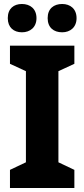

<svg xmlns="http://www.w3.org/2000/svg" viewBox="-20 -1009 423 963"><path d="M19 -918C19 -871 49 -847 90 -847C131 -847 163 -872 163 -918C163 -965 131 -989 90 -989C49 -989 19 -966 19 -918ZM219 -918C219 -871 249 -847 292 -847C332 -847 364 -872 364 -918C364 -965 332 -989 292 -989C250 -989 219 -966 219 -918ZM353 -66V-157L273 -195V-652L353 -689V-780H30V-689L110 -652V-195L30 -157V-66Z"/></svg>

Font: Noto Sans Malayalam UI SemiCondensed ExtraBold
Style: Regular
Weight: 800
Width: 4
Designer: Jelle Bosma - Monotype Design Team
Foundry: Monotype Imaging Inc.
Version: Version 2.104